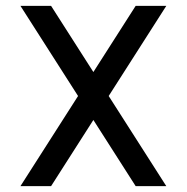

<svg xmlns="http://www.w3.org/2000/svg" viewBox="-20 -638 640 658"><path d="M445 0 50 -618H155L550 0ZM50 0 445 -618H550L155 0Z"/></svg>

Font: Victor Mono SemiBold
Style: Regular
Weight: 600
Monospace: yes
Designer: Rune Bjørnerås
Version: Version 1.561;gftools[0.9.30]